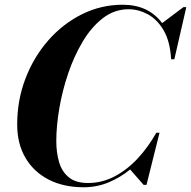

<svg xmlns="http://www.w3.org/2000/svg" viewBox="-20 -780 806 810"><path d="M332.5 10Q248.5 10 185.5 -22.2Q122.5 -54.5 87.5 -114Q52.5 -173.5 52.5 -255Q52.5 -357.5 87.5 -448.8Q122.5 -540 184 -610Q245.5 -680 326 -720Q406.5 -760 497.5 -760Q606.5 -760 664 -682.5L754 -750H766L715.5 -530H702Q697.5 -606 670.2 -652.2Q643 -698.5 603.5 -719.8Q564 -741 522.5 -741Q463 -741 414.5 -703.8Q366 -666.5 329.2 -605Q292.5 -543.5 267.5 -469.8Q242.5 -396 230 -321.5Q217.5 -247 217.5 -185Q217.5 -136.5 229.2 -96.2Q241 -56 270.2 -32Q299.5 -8 351.5 -8Q411 -8 464.2 -36.2Q517.5 -64.5 561.8 -112.5Q606 -160.5 639.5 -220H653L598 0H586L529 -65Q487.5 -31 438 -10.5Q388.5 10 332.5 10Z"/></svg>

Font: Bodoni* 16pt
Style: Bold Italic
Weight: 700
Italic angle: -13°
Version: Version 2.3